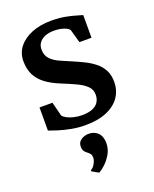

<svg xmlns="http://www.w3.org/2000/svg" viewBox="-154 -654 808 1010"><g transform="rotate(-20 250.0 -149.0)"><path d="M242 11Q201 11 162.2 3.5Q123.5 -4 92.8 -13.8Q62 -23.5 45 -30V-159.5H117.5L137.5 -81Q143.5 -72 159.2 -63.5Q175 -55 196.8 -49.8Q218.5 -44.5 241.5 -44.5Q278.5 -44.5 301.5 -54.2Q324.5 -64 335.2 -81.5Q346 -99 346 -122Q346 -150 327 -169.2Q308 -188.5 273.8 -204.8Q239.5 -221 192.5 -240Q145.5 -259 113.5 -283Q81.5 -307 65 -339.5Q48.5 -372 48.5 -417Q48.5 -462 75.2 -495.8Q102 -529.5 149.2 -548.5Q196.5 -567.5 257 -567.5Q302 -567.5 335.2 -561.2Q368.5 -555 391.5 -547.8Q414.5 -540.5 427.5 -537.5V-410.5H360L339 -485Q334.5 -493 322.2 -499.2Q310 -505.5 292.8 -509.2Q275.5 -513 256.5 -513Q227 -513.5 204.8 -504.8Q182.5 -496 170.8 -480Q159 -464 159 -442.5Q159 -409.5 177.5 -389.5Q196 -369.5 225.8 -356Q255.5 -342.5 288 -329Q320.5 -315.5 351.2 -300.2Q382 -285 406.8 -265.2Q431.5 -245.5 446 -218Q460.5 -190.5 460.5 -152.5Q460.5 -104.5 435.5 -67.8Q410.5 -31 361.5 -10Q312.5 11 242 11ZM311.5 137Q311 171.5 294.2 199.2Q277.5 227 256.8 245.5Q236 264 224 270H222.5L187 250L186 243Q200 237 210.2 218Q220.5 199 220.5 185.5Q220.5 170 213.8 162.2Q207 154.5 200 149.5Q192 144 185.2 135Q178.5 126 178.5 109Q178.5 89.5 189.2 78.8Q200 68 214 63.5Q228 59 237 59H239.5Q272 59 291.8 79.2Q311.5 99.5 311.5 137Z"/></g></svg>

Font: Merriweather SemiBold
Style: Regular
Weight: 600
Version: Version 2.100